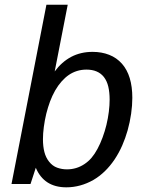

<svg xmlns="http://www.w3.org/2000/svg" viewBox="-20 -780 642 814"><path d="M261.2 14.2Q213.9 14.2 181.2 -6.8Q148.9 -27.8 131.8 -68.8L109.4 0H28.8L176.8 -759.8H267.1L211.9 -477.1Q241.7 -517.6 282.2 -539.1Q322.3 -560.1 372.6 -560.1Q411.1 -560.1 442.9 -547.6Q474.6 -535.2 497.1 -509.8Q541 -460 541 -365.2Q541 -333 535.9 -297.6Q530.8 -262.2 521 -227.1Q511.7 -194.3 498.3 -163.6Q484.9 -132.8 465.8 -104Q427.7 -47.4 376 -17.1Q348.6 -1.5 319.8 6.3Q291 14.2 261.2 14.2ZM263.7 -62Q304.2 -62 337.4 -84Q354.5 -95.2 367.9 -110.8Q381.3 -126.5 393.1 -148.4Q405.3 -170.9 415 -197.5Q424.8 -224.1 431.2 -250.5Q438 -278.8 441.4 -306.2Q444.8 -333.5 444.8 -357.9Q444.8 -388.2 439.2 -412.4Q433.6 -436.5 420.4 -453.6Q395.5 -484.9 346.7 -484.9Q325.2 -484.9 306.4 -479Q287.6 -473.1 272 -462.4Q256.3 -451.7 241.5 -435.1Q226.6 -418.5 213.9 -396.5Q201.2 -374 192.1 -349.6Q183.1 -325.2 176.3 -298.3Q169.4 -269.5 165.8 -241.7Q162.1 -213.9 162.1 -189.9Q162.1 -159.2 168.2 -135.5Q174.3 -111.8 188 -94.7Q202.6 -76.2 222.4 -69.1Q242.2 -62 263.7 -62Z"/></svg>

Font: Hack
Style: Italic
Weight: 400
Italic angle: -11°
Monospace: yes
Designer: Christopher Simpkins
Foundry: Christopher Simpkins
Version: Version 2.019; ttfautohint (v1.4.1) -l 4 -r 80 -G 350 -x 0 -